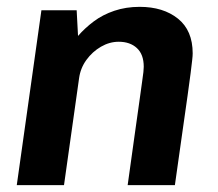

<svg xmlns="http://www.w3.org/2000/svg" viewBox="-20 -541 636 561"><path d="M29 0 101 -511H204L208 -436Q228 -459 254 -478.5Q280 -498 314 -509.5Q348 -521 388 -521Q457 -521 500 -486.5Q543 -452 543 -385Q543 -378 541.5 -365Q540 -352 537 -327.5Q534 -303 528 -261Q522 -219 513 -155.5Q504 -92 491 0H353Q365 -88 373.5 -147Q382 -206 387 -243Q392 -280 395 -300.5Q398 -321 399 -330.5Q400 -340 400 -346Q400 -382 380 -400.5Q360 -419 327 -419Q300 -419 275 -404.5Q250 -390 232.5 -366Q215 -342 211 -312L167 0Z"/></svg>

Font: Chivo Medium SemiBold
Style: Italic
Weight: 600
Italic angle: -8.05°
Version: Version 2.002